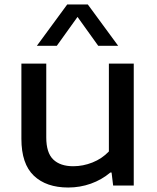

<svg xmlns="http://www.w3.org/2000/svg" viewBox="-20 -828 700 857"><path d="M75.5 -208.5V-544H186.5V-214.5Q186.5 -146 217.8 -116Q249 -86 307 -86Q350.5 -86 392.8 -102.8Q435 -119.5 466 -152V-544H577V0H485L478 -58H472.5Q434 -25.5 385.5 -8.2Q337 9 284.5 9Q186.5 9 131 -43.8Q75.5 -96.5 75.5 -208.5ZM507.5 -623.5H418.5L326 -752.5L233.5 -623.5H144.5L280 -808H372Z"/></svg>

Font: Encode Sans Expanded Medium
Style: Regular
Weight: 500
Width: 7
Designer: Multiple Designers
Foundry: Impallari Type
Version: Version 2.000